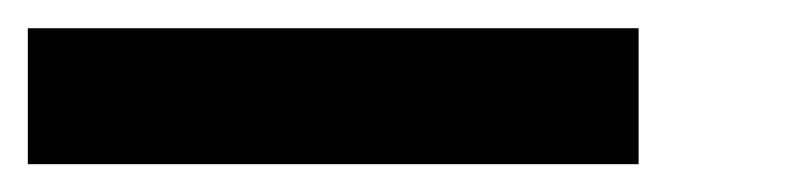

<svg xmlns="http://www.w3.org/2000/svg" viewBox="-20 -118 577 138"><path d="M439 0H0V-97.7H439Z"/></svg>

Font: Arounder
Style: Regular
Weight: 400
Designer: Maxim Raikov
Foundry: Maxim Raikov
Version: Version 1.00 March 23, 2021, initial release